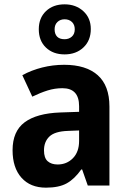

<svg xmlns="http://www.w3.org/2000/svg" viewBox="-20 -856 594 886"><path d="M276 -557Q377 -557 431 -509Q485 -461 485 -364V0H385L359 -74H355Q324 -30 288 -10Q252 10 192 10Q120 10 79 -36Q38 -82 38 -163Q38 -250 93.5 -291.5Q149 -333 258 -337L345 -340V-366Q345 -449 268 -449Q233 -449 199.5 -438.5Q166 -428 129 -410L83 -509Q125 -532 174.5 -544.5Q224 -557 276 -557ZM294 -252Q233 -250 208 -226Q183 -202 183 -162Q183 -127 200 -112Q217 -97 246 -97Q288 -97 316.5 -126Q345 -155 345 -206V-254ZM278 -605Q225 -605 192 -636.5Q159 -668 159 -721Q159 -773 192 -804.5Q225 -836 278 -836Q330 -836 364.5 -804.5Q399 -773 399 -722Q399 -669 365 -637Q331 -605 278 -605ZM278 -675Q298 -675 311.5 -687Q325 -699 325 -721Q325 -742 312 -754.5Q299 -767 278 -767Q258 -767 245 -754.5Q232 -742 232 -721Q232 -699 243.5 -687Q255 -675 278 -675Z"/></svg>

Font: Noto Sans Sinhala SemiCondensed
Style: Bold
Weight: 700
Width: 4
Designer: Jelle Bosma - Monotype Design Team
Foundry: Monotype Imaging Inc.
Version: Version 2.006; ttfautohint (v1.8.4.7-5d5b)